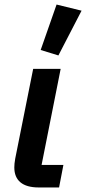

<svg xmlns="http://www.w3.org/2000/svg" viewBox="-20 -825 379 845"><path d="M339 -778 229 -805 159 -605 237 -581ZM259 -99H163L247 -522H126L47 -127C44 -112 43 -97 43 -88C43 -31 79 0 150 0H240Z"/></svg>

Font: Braiins Sans SemiBold
Style: Italic
Weight: 600
Italic angle: -11.31°
Designer: Mike Abbink, Paul van der Laan, Pieter van Rosmalen, Jiri Chlebus, Lubos Buracinsky
Foundry: Bold Monday, Sudetype
Version: Version 1.000;hotconv 1.0.109;makeotfexe 2.5.65596